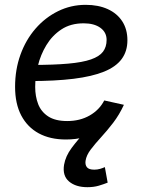

<svg xmlns="http://www.w3.org/2000/svg" viewBox="-20 -571 605 802"><path d="M255.4 11.7Q189.5 11.7 142.1 -13.9Q94.7 -39.6 68.8 -88.6Q43 -137.7 43 -208.5Q43 -280.3 65.4 -342.5Q87.9 -404.8 128.4 -451.4Q168.9 -498 222.7 -524.4Q276.4 -550.8 337.9 -550.8Q390.6 -550.8 429.9 -533Q469.2 -515.1 490.7 -481.9Q512.2 -448.7 512.2 -402.8Q512.2 -356.9 488.3 -324.5Q464.4 -292 414.6 -271.7Q364.7 -251.5 287.6 -241.9Q210.4 -232.4 104 -232.4L115.7 -299.8Q205.1 -299.8 264.9 -305.2Q324.7 -310.5 359.9 -322.8Q395 -335 410.2 -355Q425.3 -375 425.3 -404.3Q425.3 -436 399.4 -454.8Q373.5 -473.6 329.6 -473.6Q274.9 -473.6 236.6 -448.2Q198.2 -422.9 173.8 -382.6Q149.4 -342.3 138.2 -296.1Q127 -250 127 -208Q127 -168.5 139.4 -136.2Q151.9 -104 181.4 -84.7Q210.9 -65.4 260.7 -65.4Q314 -65.4 354.5 -88.6Q395 -111.8 415.5 -151.4L497.1 -133.3Q467.8 -66.9 403.1 -27.6Q338.4 11.7 255.4 11.7ZM345.2 210.9Q296.4 210.9 268.3 187Q240.2 163.1 247.6 117.2Q253.9 81.1 279.1 47.1Q304.2 13.2 339.8 -24.4L497.6 -133.3Q478.5 -91.8 452.9 -58.3Q427.2 -24.9 402.1 2.4Q377 29.8 358.9 53.7Q340.8 77.6 337.4 100.6Q335 117.2 343 127.4Q351.1 137.7 374 137.7Q386.7 137.7 398.2 134.3Q409.7 130.9 418 127L429.7 191.9Q414.1 198.2 392.8 204.6Q371.6 210.9 345.2 210.9Z"/></svg>

Font: Inter 18pt
Style: Italic
Weight: 400
Italic angle: -9.3988°
Designer: Rasmus Andersson
Foundry: rsms
Version: Version 4.001;git-66647c0bb